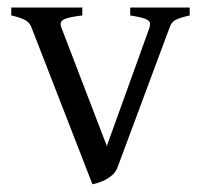

<svg xmlns="http://www.w3.org/2000/svg" viewBox="-20 -474 533 509"><path d="M482.9 -433.1Q468.3 -429.7 459 -426.8Q449.7 -423.8 443.8 -420.2Q438 -416.5 434.8 -411.9Q431.6 -407.2 429.2 -399.9L291 -28.8Q286.6 -18.1 278.3 -10.5Q270 -2.9 260.3 2.2Q250.5 7.3 241 10.3Q231.4 13.2 225.1 14.6L64 -399.9Q59.6 -413.6 46.9 -420.7Q34.2 -427.7 9.8 -433.1V-454.1H198.2V-433.1Q179.2 -430.7 167.2 -428.2Q155.3 -425.8 148.7 -422.1Q142.1 -418.5 141.1 -413.1Q140.1 -407.7 143.1 -399.9L263.2 -86.9L376 -399.9Q378.4 -407.2 377.7 -412.4Q377 -417.5 371.1 -421.1Q365.2 -424.8 354.2 -427.5Q343.3 -430.2 325.2 -433.1V-454.1H482.9V-433.1Z"/></svg>

Font: GentiumAlt
Style: Regular
Weight: 400
Designer: J. Victor Gaultney
Version: Version 1.02; 2005; OFL release